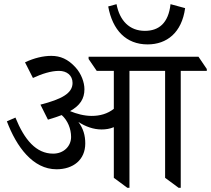

<svg xmlns="http://www.w3.org/2000/svg" viewBox="-20 -895 1012 921"><path d="M688 -682C780 -682 852 -738 868 -856L798 -875C788 -783 741 -747 675 -747C601 -747 554 -796 539 -875L499 -864C520 -750 585 -682 688 -682ZM251 -83C331 -83 389 -128 389 -207C389 -245 380 -278 356 -310C390 -288 428 -274 467 -274C488 -274 507 -277 526 -285V-42L591 6H601V-555H772V-42L837 6H847V-555H972V-564L932 -623H405V-612L444 -555H526V-373C496 -349 459 -339 420 -339C384 -339 347 -349 316 -362C364 -389 385 -421 385 -467C385 -500 370 -541 343 -571C306 -612 269 -627 226 -627C188 -627 144 -617 100 -596L138 -521C181 -541 225 -555 263 -555C300 -555 328 -534 328 -497C328 -447 275 -419 174 -393L210 -321C235 -328 257 -336 276 -343C305 -317 321 -277 321 -238C321 -194 286 -158 235 -158C153 -158 97 -225 54 -331L13 -313C59 -191 138 -83 251 -83Z"/></svg>

Font: Noto Serif Devanagari
Style: Regular
Weight: 400
Designer: Universal Thirst, Indian Type Foundry and the Monotype Design Team
Foundry: Monotype Imaging Inc.
Version: Version 2.004